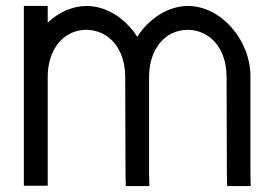

<svg xmlns="http://www.w3.org/2000/svg" viewBox="-20 -603 895 644"><path d="M440.3 -479.5C479.4 -540.3 542.5 -582.4 610 -583C722 -583 821 -468 820 -345V-20L821 21H742L741 -19L740 -345C740 -439 686 -502 610 -503C534.5 -503 480.7 -439.8 480 -346.8L480 -345V-305V-20L481 21H402L401 -19L400.1 -305H400V-345C400 -439 346 -502 270 -503C194 -503 140 -439 140 -345V-305V-20V20H60V-20V-305V-345V-543V-583H140V-543V-527.3C176.4 -561.3 222.1 -582.6 270 -583C338.1 -583 401.4 -540.5 440.3 -479.5Z"/></svg>

Font: Nordica Plus
Style: NordicaClassicLight
Weight: 300
Version: Version 1.01